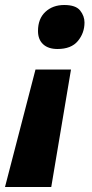

<svg xmlns="http://www.w3.org/2000/svg" viewBox="-67 -574 370 768"><path d="M163 -378Q126 -378 105.5 -397Q85 -416 85 -450Q85 -499 114.5 -526.5Q144 -554 190 -554Q236 -554 253.5 -532Q271 -510 271 -484Q271 -442 244.5 -410Q218 -378 163 -378ZM-47 174 75 -296H217L138 174Z"/></svg>

Font: Noto Sans Disp ExtBd
Style: Italic
Weight: 800
Italic angle: -12°
Designer: Monotype Design Team
Foundry: Monotype Imaging Inc.
Version: Version 2.000;GOOG;noto-source:20170915:90ef993387c0